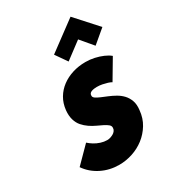

<svg xmlns="http://www.w3.org/2000/svg" viewBox="-185 -845 857 958"><g transform="rotate(-30 243.5 -366.0)"><path d="M487 -623 375 -747 209 -624 255 -558 351 -630 411 -559ZM393 -359 460 -472Q446 -484 424 -493.5Q402 -503 377 -508.5Q352 -514 326 -514Q286 -514 251 -503Q216 -492 188.5 -471.5Q161 -451 143.5 -421.5Q126 -392 122 -354Q119 -323 126 -299.5Q133 -276 147 -260Q161 -244 178.5 -232Q196 -220 214.5 -211.5Q233 -203 248 -195.5Q263 -188 272.5 -180Q282 -172 281 -161Q281 -152 275.5 -144.5Q270 -137 262 -132.5Q254 -128 245 -125Q236 -122 226 -122Q208 -122 189.5 -128Q171 -134 155.5 -143.5Q140 -153 128 -164L39 -74Q68 -32 115 -8.5Q162 15 217 15Q256 15 294 2.5Q332 -10 363 -34Q394 -58 415 -92.5Q436 -127 440 -171Q444 -202 436 -224.5Q428 -247 413 -263Q398 -279 378.5 -290Q359 -301 339.5 -309Q320 -317 303.5 -324Q287 -331 277 -338Q267 -345 268 -354Q268 -362 272 -366.5Q276 -371 283 -373.5Q290 -376 298 -377Q306 -378 313 -378Q329 -378 344 -375Q359 -372 372 -368Q385 -364 393 -359Z"/></g></svg>

Font: Advent Pro ExtraBold
Style: Italic
Weight: 800
Italic angle: -12°
Version: Version 3.000